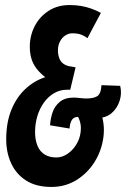

<svg xmlns="http://www.w3.org/2000/svg" viewBox="-20 -730 499 760"><path d="M183.5 10Q123.7 10 84.1 -15Q44.5 -39.9 24.6 -82.7Q4.6 -125.5 4.6 -178.7Q4.6 -244.7 24.7 -294.5Q44.9 -344.3 79.9 -377.3Q114.9 -410.2 159.1 -424.6Q138.3 -440.6 124.4 -458.8Q110.6 -476.9 104.3 -498Q98 -519.1 98 -545.4Q98 -588.5 117.1 -626Q136.3 -663.5 171.8 -686.7Q207.3 -710 255.6 -710Q280.1 -710 300.5 -706.5Q320.8 -703 340.2 -696.3Q359.5 -689.6 379.3 -678.9L326.2 -578.9Q315.6 -586.8 305.8 -591Q296 -595.3 286.8 -596.7Q277.5 -598.2 266.6 -598.2Q251.9 -598.2 238.9 -589.9Q225.9 -581.6 217.7 -566.4Q209.4 -551.3 209.4 -530.6Q209.4 -512.7 214.9 -498.8Q220.3 -484.8 232.5 -476.6Q244.6 -468.4 263.5 -466.3L279.2 -463.5L258 -374.8H245.2Q217.3 -374.8 194 -361.1Q170.7 -347.5 153.8 -323.9Q136.8 -300.2 127.8 -270.2Q118.8 -240.1 118.8 -207Q118.8 -177 127.9 -154.2Q136.9 -131.3 155.9 -119Q174.8 -106.7 203 -106.7Q227.4 -106.7 249.7 -122.7Q271.9 -138.6 286 -164.9Q300 -191.2 300.1 -222.5Q300.2 -253.7 279.3 -284L375.7 -294.7Q396.3 -242.3 389.6 -188.8Q382.9 -135.3 355.2 -90.3Q327.4 -45.3 283.1 -17.6Q238.8 10 183.5 10ZM255.4 -221.2 178.2 -234.1Q179.7 -260.8 188.3 -285.8Q196.9 -310.8 217.3 -327.3Q237.6 -343.7 272 -343.7Q278.5 -343.7 284.7 -343.1Q290.8 -342.5 297.1 -341.9Q303.4 -341.3 309.6 -340.7Q315.7 -340.1 321.2 -340.1Q349.6 -340.1 364.6 -349.1Q379.5 -358.1 381.7 -392.9L455.8 -390.2Q463 -359.2 453.2 -330Q443.4 -300.7 421.7 -282.1Q399.9 -263.6 369.7 -263.6Q359.9 -263.6 349.8 -264.2Q339.6 -264.8 329.6 -265.4Q319.5 -266 309.6 -266.6Q299.7 -267.2 288.7 -267.2Q271.5 -267.2 264.1 -254.5Q256.6 -241.9 255.4 -221.2Z"/></svg>

Font: Georama
Style: Italic
Weight: 400
Width: 2
Italic angle: -9°
Designer: Jean-Baptiste Levee
Foundry: Production Type
Version: Version 1.000